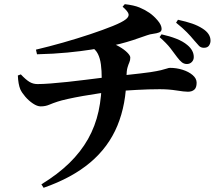

<svg xmlns="http://www.w3.org/2000/svg" viewBox="-20 -821 1040 908"><path d="M817.4 -551Q803.6 -570.3 785.5 -593.5Q767.4 -616.7 734.7 -645.4L743.9 -658.6Q781.6 -650.4 813.4 -638Q845.3 -625.6 865.9 -608.1Q896.4 -582.9 896.4 -551.2Q896.4 -537.3 887.1 -527.8Q877.8 -518.3 863.9 -518.3Q850.5 -518.3 840.3 -526.2Q830 -534.2 817.4 -551ZM897.1 -631.2Q882.8 -649 863.7 -668.4Q844.7 -687.9 812.7 -713.7L821.6 -727.6Q861.5 -718.9 888.9 -709.4Q916.2 -699.9 937.6 -686.1Q975.6 -662.1 975.6 -628.7Q975.6 -616.3 968.5 -605.6Q961.4 -595 944.1 -595Q929.7 -595 920.8 -604.5Q911.9 -613.9 897.1 -631.2ZM570.1 -801.3Q614.1 -796.3 639.6 -785.6Q665.1 -775 686.5 -760.4Q706.5 -746.6 725.4 -724.5Q744.3 -702.5 744.3 -684.2Q744.3 -672.1 732.6 -667.6Q721 -663.2 705 -661.2Q689 -659.2 675.5 -654.2Q639 -641 608.2 -631.1Q577.4 -621.2 548 -613.7Q518.5 -606.3 484.4 -599Q460.2 -594.2 412.4 -586.6Q364.5 -578.9 299.2 -572.5Q233.9 -566.1 155 -564.3L150 -586.2Q211.6 -600.8 278.4 -619.7Q345.2 -638.7 406.7 -659.2Q468.3 -679.8 513.6 -698.1Q558.8 -716.4 575.3 -729.9Q590 -741.5 588.2 -753.7Q586.4 -765.8 559.8 -789.3ZM175.8 50.7Q253.5 3.1 307.8 -49.8Q362 -102.7 396.3 -163.5Q430.6 -224.3 446.1 -295Q461.6 -365.7 461.1 -449Q461.1 -487.2 457.2 -516.1Q453.4 -545.1 442.9 -566.2Q432.4 -587.3 410.6 -599.9L489.8 -622.7Q520.2 -614.5 544.4 -600.3Q568.7 -586.1 582.4 -572Q596.2 -557.9 596.2 -548.9Q596.2 -535.8 591.7 -526.1Q587.3 -516.4 583 -501.7Q578.6 -486.9 577.9 -457.5Q577.1 -328 535.1 -226.6Q493.1 -125.2 406.5 -52.3Q320 20.5 186.2 67.1ZM64.4 -464 78.5 -469.2Q102 -444.3 119.1 -433.9Q136.3 -423.4 157.2 -423.4Q182.3 -423.4 220 -426.3Q257.7 -429.1 300 -433.7Q342.4 -438.3 382.9 -443.4Q423.5 -448.5 455.4 -452.4Q487.4 -456.2 504.2 -458.2Q546.2 -463 580.6 -466.6Q615.1 -470.2 643.1 -473.6Q671 -477 691.5 -479.8Q723.5 -484.8 741.3 -489.1Q759.1 -493.4 768.5 -496.7Q778 -500.1 783.9 -500.1Q814.5 -500.1 843.3 -491.1Q872.2 -482 891 -466Q909.9 -449.9 909.9 -429.9Q909.9 -406.1 898.6 -396.7Q887.3 -387.2 868.7 -387.2Q851.4 -387.2 814.5 -393.2Q777.6 -399.1 735.3 -399.1Q709.1 -399.1 682 -398.3Q654.8 -397.5 626.8 -395.9Q598.7 -394.3 571.2 -392.5Q543.7 -390.7 516.9 -388Q488.3 -385.3 449.9 -379.7Q411.5 -374.1 372.1 -367.1Q332.8 -360.2 300.6 -353Q268.4 -345.8 252.1 -340.3Q230.8 -333.4 212.7 -325.7Q194.6 -317.9 172.5 -317.9Q155.9 -317.9 136 -331.3Q116 -344.6 99.6 -363.7Q83.2 -382.9 76.1 -398.5Q66.1 -423 64.4 -464Z"/></svg>

Font: Noto Serif HK
Style: Regular
Weight: 200
Designer: Ryoko NISHIZUKA 西塚涼子 (kana & ideographs); Frank Grießhammer (Latin, Greek & Cyrillic); Wenlong ZHANG 张文龙 (bopomofo); San
Foundry: Adobe
Version: Version 2.001;hotconv 1.1.0;makeotfexe 2.6.0